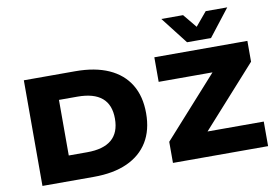

<svg xmlns="http://www.w3.org/2000/svg" viewBox="-93 -1103 1826 1262"><g transform="rotate(-10 820.0 -472.5)"><path d="M93 0V-705H436Q568 -705 659.5 -664Q751 -623 799 -544.5Q847 -466 847 -353Q847 -240 799 -161.5Q751 -83 659.5 -41.5Q568 0 436 0ZM298 -167H421Q530 -167 584.5 -213.5Q639 -260 639 -353Q639 -446 584.5 -492Q530 -538 421 -538H298ZM964 0V-141L1379 -603L1394 -541H964V-705H1585V-566L1168 -102L1153 -164H1599V0ZM1193 -765 1053 -945H1198L1273 -854L1349 -945H1493L1353 -765Z"/></g></svg>

Font: Nunito Sans 7pt SemiExpanded Black
Style: Regular
Weight: 900
Width: 6
Designer: Vernon Adams
Foundry: Vernon Adams
Version: Version 3.101;gftools[0.9.27]